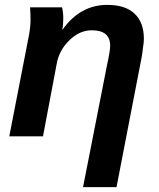

<svg xmlns="http://www.w3.org/2000/svg" viewBox="-20 -558 651 786"><path d="M569 -399Q569 -384 565 -360Q562 -332 559 -319L457 208H320L418 -291Q431 -349 431 -371Q431 -434 356 -434Q306 -434 265 -394Q222 -353 212 -296L156 0H18L99 -416Q105 -449 105 -479Q105 -502 103 -528H234Q239 -508 239 -483Q239 -453 235 -438H237Q309 -538 419 -538Q493 -538 531 -502Q569 -466 569 -399Z"/></svg>

Font: Libra Sans
Style: Bold Italic
Weight: 700
Italic angle: -12°
Foundry: Context Ltd
Version: Version 1.002